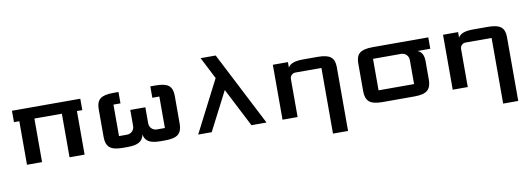

<svg xmlns="http://www.w3.org/2000/svg" viewBox="-56 -877 3819 1378"><g transform="rotate(-10 1854.0 -188.0)"><path d="M188 0H78.1V-317.4H39.1V-400.4H537.1V-317.4H498V0H388.2V-317.4H188Z M1098.6 -87.9V-317.4H1047.4V-400.4H1086.4Q1154.3 -400.4 1181.4 -377.9Q1208.5 -355.5 1208.5 -305.2V-100.1Q1208.5 -46.9 1181.2 -23.4Q1153.8 0 1086.4 0H1050.8Q994.1 0 966.1 -16.6Q938 -33.2 931.6 -69.8Q924.8 -33.2 896.7 -16.6Q868.7 0 811.5 0H776.4Q709 0 681.6 -23.4Q654.3 -46.9 654.3 -100.1V-305.2Q654.3 -355.5 681.4 -377.9Q708.5 -400.4 776.4 -400.4H815.4V-317.4H764.2V-87.9H821.3Q845.2 -87.9 860.8 -103.5Q876.5 -119.1 876.5 -142.6V-258.8H986.3V-142.6Q986.3 -119.1 1002 -103.5Q1017.6 -87.9 1041 -87.9Z M1438 -537.1H1547.9L1823.7 0H1713.9L1569.3 -281.7L1424.3 0H1325.7L1519.5 -377.9Z M2050.3 0H1940.4V-400.4H2050.3V-360.8Q2062.5 -381.3 2088.9 -390.9Q2115.2 -400.4 2160.2 -400.4H2267.6Q2335.4 -400.4 2362.5 -377.9Q2389.6 -355.5 2389.6 -305.2V161.1H2279.8V-317.4H2091.8Q2073.7 -317.4 2062 -305.7Q2050.3 -293.9 2050.3 -275.9Z M3024.4 -100.1Q3024.4 -46.9 2997.1 -23.4Q2969.7 0 2902.3 0H2668Q2600.6 0 2573.2 -23.4Q2545.9 -46.9 2545.9 -100.1V-305.2Q2545.9 -355.5 2573 -377.9Q2600.1 -400.4 2668 -400.4H3073.2V-317.4H2980Q3003.9 -307.1 3014.2 -286.9Q3024.4 -266.6 3024.4 -234.4ZM2655.8 -317.4V-87.9H2914.6V-262.7Q2914.6 -286.1 2898.9 -301.8Q2883.3 -317.4 2859.4 -317.4Z M3290.5 0H3180.7V-400.4H3290.5V-360.8Q3302.7 -381.3 3329.1 -390.9Q3355.5 -400.4 3400.4 -400.4H3507.8Q3575.7 -400.4 3602.8 -377.9Q3629.9 -355.5 3629.9 -305.2V161.1H3520V-317.4H3332Q3314 -317.4 3302.2 -305.7Q3290.5 -293.9 3290.5 -275.9Z"/></g></svg>

Font: Squarish Sans CT
Style: Regular
Weight: 400
Version: Version 0.9